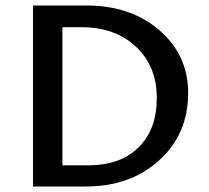

<svg xmlns="http://www.w3.org/2000/svg" viewBox="-20 -678 758 698"><path d="M293 0H100V-658H295Q455 -658 559.5 -568Q664 -478 664 -340Q664 -191 559 -95.5Q454 0 293 0ZM277 -579H207V-77H302Q417 -77 483.5 -142Q550 -207 550 -322Q550 -437 474.5 -508Q399 -579 277 -579Z"/></svg>

Font: EauTestText Semibold
Style: Regular
Weight: 600
Designer: Christian Thalmann (Catharsis Fonts)
Version: Version 0.001;PS 000.001;hotconv 1.0.88;makeotf.lib2.5.64775